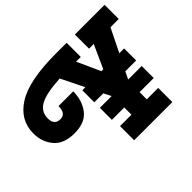

<svg xmlns="http://www.w3.org/2000/svg" viewBox="-151 -926 1152 1152"><g transform="rotate(-45 424.5 -350.0)"><path d="M0 -456Q0 -570 103.5 -635Q207 -700 434 -700H526V-580H486L553 -432H569L636 -580H596V-700H848V-580H778L705 -432H746V-330H654L631 -283H746V-181H626V-120H723V0H399V-120H496V-181H391V-283H491L467 -330H391V-432H417L345 -578Q223 -571 174 -543Q125 -515 125 -458.5Q125 -402 176 -402Q223 -402 223 -466H348Q348 -389 307 -335.5Q266 -282 176 -282Q86 -282 43 -333Q0 -384 0 -456Z"/></g></svg>

Font: Cherry Swash
Style: Bold
Weight: 700
Designer: Kasatkina Nataliya
Foundry: Nataliya Kasatkina
Version: Version 1.001